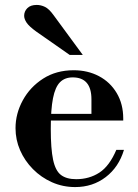

<svg xmlns="http://www.w3.org/2000/svg" viewBox="-20 -747 561 779"><path d="M285 12Q235 12 191 -7.5Q147 -27 113.5 -61Q80 -95 61.5 -137.5Q43 -180 43 -227Q43 -286 72.5 -340Q102 -394 155 -428Q208 -462 279 -462Q336 -462 381.5 -438Q427 -414 453.5 -369.5Q480 -325 480 -266V-258H143V-285H351V-344Q351 -433 275 -433Q243 -433 223.5 -413.5Q204 -394 195 -348.5Q186 -303 186 -224Q186 -143 195.5 -98.5Q205 -54 227.5 -37Q250 -20 289 -20Q342 -20 383 -46.5Q424 -73 452 -139H483Q462 -69 409 -28.5Q356 12 285 12ZM263 -524 127 -619Q98 -640 88 -655Q78 -670 78 -683Q78 -701 91 -714Q104 -727 129 -727Q146 -727 162.5 -719Q179 -711 197 -686L316 -524Z"/></svg>

Font: Libre Bodoni Medium
Style: Regular
Weight: 500
Designer: Pablo Impallari, Rodrigo Fuenzalida
Foundry: Impallari Type
Version: Version 2.005;gftools[0.9.23]